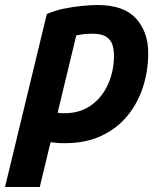

<svg xmlns="http://www.w3.org/2000/svg" viewBox="-64 -558 644 763"><path d="M-44 185 122 -502Q153 -516 189.5 -523.5Q226 -531 261.5 -534.5Q297 -538 324 -538Q428 -538 476.5 -484.5Q525 -431 525 -347Q525 -277 504.5 -213Q484 -149 443 -98.5Q402 -48 339.5 -18.5Q277 11 193 11Q171 11 159 9.5Q147 8 137 7L94 185ZM192 -108Q254 -108 298 -139.5Q342 -171 365.5 -223.5Q389 -276 389 -337Q389 -360 383 -379.5Q377 -399 358.5 -411.5Q340 -424 304 -424Q282 -424 266.5 -422Q251 -420 239 -417L165 -110Q170 -109 177.5 -108.5Q185 -108 192 -108Z"/></svg>

Font: Ubuntu Sans Mono
Style: Bold Italic
Weight: 700
Italic angle: -13.5°
Monospace: yes
Designer: Dalton Maag Ltd
Foundry: Dalton Maag Ltd
Version: Version 1.006